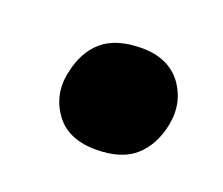

<svg xmlns="http://www.w3.org/2000/svg" viewBox="-48 -463 361 311"><g transform="rotate(20 132.0 -308.0)"><path d="M138.5 -217.5Q89.5 -217.5 67.5 -249Q51.5 -271.5 51.5 -298.5Q51.5 -308.5 54 -319.5Q61.5 -357 85.2 -377.2Q109 -397.5 153 -397.5Q199 -397.5 222 -366.5Q238.5 -343.5 238.5 -316Q238.5 -306.5 236.5 -296Q229 -259 205.5 -238.2Q182 -217.5 138.5 -217.5Z"/></g></svg>

Font: Heraclito
Style: Bold Italic
Weight: 700
Italic angle: -12°
Designer: Kostas Bartsokas (font) & Cristiano Sobral (main changes)
Foundry: Kostas Bartsokas (font) & Cristiano Sobral (main changes)
Version: Version 1.00;July 8, 2020;FontCreator 13.0.0.2655 64-bit